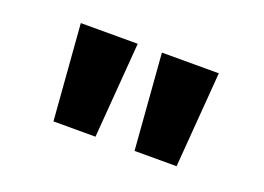

<svg xmlns="http://www.w3.org/2000/svg" viewBox="-53 -843 668 485"><g transform="rotate(20 281.5 -600.5)"><path d="M116 -472 96 -729H249L229 -472ZM334 -472 314 -729H467L447 -472Z"/></g></svg>

Font: Noto Sans Gurmukhi UI ExtraBold
Style: Regular
Weight: 800
Designer: Jelle Bosma - Monotype Design Team
Foundry: Monotype Imaging Inc.
Version: Version 2.004; ttfautohint (v1.8.4.7-5d5b)